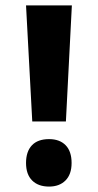

<svg xmlns="http://www.w3.org/2000/svg" viewBox="-20 -769 361 708"><path d="M223 -321H99L76 -749H245ZM76 -168Q76 -210 97.5 -233Q119 -256 161 -256Q200 -256 222 -233.5Q244 -211 244 -168Q244 -126 221.5 -103.5Q199 -81 161 -81Q121 -81 98.5 -103.5Q76 -126 76 -168Z"/></svg>

Font: Noto Sans Telugu UI ExtraCondensed ExtraBold
Style: Regular
Weight: 800
Width: 2
Designer: Jelle Bosma - Monotype Design Team
Foundry: Monotype Imaging Inc.
Version: Version 2.006; ttfautohint (v1.8.4.7-5d5b)